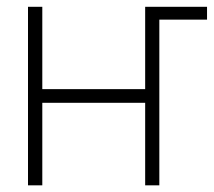

<svg xmlns="http://www.w3.org/2000/svg" viewBox="-20 -556 643 576"><path d="M106.9 -535.6V-288.6H415.5V-535.6H601.1V-497.1H458V0H415.5V-247.6H106.9V0H64V-535.6Z"/></svg>

Font: Inter Display Extra Light
Style: Regular
Weight: 200
Designer: Rasmus Andersson
Foundry: rsms
Version: Version 4.000;git-4fc901f